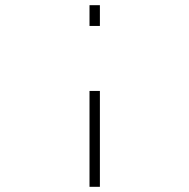

<svg xmlns="http://www.w3.org/2000/svg" viewBox="-20 -720 730 740"><path d="M325 -369.5V0H365V-369.5ZM325 -620H365V-700H325Z"/></svg>

Font: Melete UltraLight
Style: Regular
Weight: 200
Width: 6
Designer: Sora Sagano
Foundry: DOT COLON
Version: Version 0.200;FEAKit 1.0